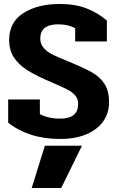

<svg xmlns="http://www.w3.org/2000/svg" viewBox="-20 -682 589 963"><path d="M21 -67V-183H180V-110Q221 -87 282 -87Q372 -87 372 -161Q372 -186 357 -203.5Q342 -221 317 -233.5Q292 -246 237 -270Q163 -301 118.5 -329Q74 -357 50 -393.5Q26 -430 26 -482Q26 -571 97.5 -616.5Q169 -662 280 -662Q358 -662 415 -639.5Q472 -617 516 -579V-474H357V-540Q323 -560 272 -560Q182 -560 182 -488Q182 -460 200.5 -440Q219 -420 244 -408Q269 -396 313 -378Q398 -343 439.5 -320Q481 -297 504 -261.5Q527 -226 527 -169Q527 -116 498.5 -74.5Q470 -33 414.5 -9Q359 15 281 15Q201 15 135 -6.5Q69 -28 21 -67ZM205 49H391L287 261H139Z"/></svg>

Font: Pridi SemiBold
Style: Regular
Weight: 600
Designer: Katatrad Team
Foundry: CadsonDemak
Version: Version 1.001